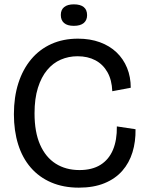

<svg xmlns="http://www.w3.org/2000/svg" viewBox="-20 -851 675 884"><path d="M343 13Q272 13 216 -11Q160 -35 121.5 -79.5Q83 -124 63.5 -186.5Q44 -249 44 -325Q44 -404 64.5 -468Q85 -532 123.5 -578Q162 -624 216.5 -648.5Q271 -673 339 -673Q395 -673 440 -656.5Q485 -640 516.5 -610Q548 -580 565 -538.5Q582 -497 582 -447L497 -431Q495 -483 474.5 -519Q454 -555 419 -573.5Q384 -592 337 -592Q296 -592 260 -576.5Q224 -561 197 -528.5Q170 -496 154.5 -446.5Q139 -397 139 -329Q139 -243 164.5 -185Q190 -127 236.5 -97.5Q283 -68 346 -68Q404 -68 442.5 -92Q481 -116 500 -161Q519 -206 518 -269L604 -256Q605 -199 590 -150Q575 -101 543 -64.5Q511 -28 461 -7.5Q411 13 343 13ZM320 -732Q290 -732 275 -745Q260 -758 260 -782Q260 -806 275.5 -818.5Q291 -831 320 -831Q350 -831 365.5 -818.5Q381 -806 381 -781Q381 -758 365.5 -745Q350 -732 320 -732Z"/></svg>

Font: Bricolage Grotesque 72pt
Style: Regular
Weight: 400
Version: Version 1.001;gftools[0.9.33.dev8+g029e19f]